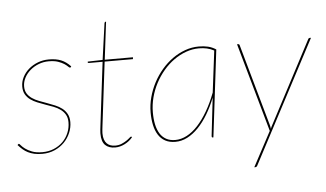

<svg xmlns="http://www.w3.org/2000/svg" viewBox="-56 -765 1759 1037"><g transform="rotate(-5 824.0 -246.5)"><path d="M342.5 -446Q341 -443 337.5 -443Q334 -443 327.5 -449.8Q321 -456.5 308.5 -464.8Q296 -473 276 -480Q256 -487 225.5 -487Q197 -487 171 -477Q145 -467 125 -449.8Q105 -432.5 93.2 -410Q81.5 -387.5 81.5 -363Q81.5 -340 91.5 -324.2Q101.5 -308.5 117.8 -297.5Q134 -286.5 154.8 -278.5Q175.5 -270.5 197.2 -262.8Q219 -255 240 -246.2Q261 -237.5 277.2 -225Q293.5 -212.5 303.5 -194.2Q313.5 -176 313.5 -150Q313.5 -120.5 301.5 -92Q289.5 -63.5 267.8 -41.2Q246 -19 215.5 -5.5Q185 8 147.5 8Q123.5 8 104.8 3.8Q86 -0.5 71 -8Q56 -15.5 43.2 -26.5Q30.5 -37.5 18.5 -51L21.5 -54Q24.5 -57 26.5 -57Q29 -57 36 -48.2Q43 -39.5 57 -29Q71 -18.5 93.2 -9.8Q115.5 -1 149.5 -1Q183.5 -1 212 -13Q240.5 -25 260.8 -45.2Q281 -65.5 292.2 -92.5Q303.5 -119.5 303.5 -150Q303.5 -174.5 293.5 -191.5Q283.5 -208.5 267.2 -220.2Q251 -232 230 -240Q209 -248 187.2 -255.5Q165.5 -263 144.8 -271.5Q124 -280 107.8 -291.8Q91.5 -303.5 81.5 -320.8Q71.5 -338 71.5 -363Q71.5 -389.5 83.8 -413.8Q96 -438 117.2 -456.5Q138.5 -475 166.8 -486Q195 -497 227.5 -497Q266 -497 293.5 -485.8Q321 -474.5 344.5 -449Z M470 -73Q470 -75.5 470.2 -80.2Q470.5 -85 471.2 -93.8Q472 -102.5 473.8 -116.2Q475.5 -130 478 -151L515.5 -459H441Q435 -459 435 -464L436 -467L516.5 -469L544 -666Q544.5 -668.5 546 -670.8Q547.5 -673 550 -673H553L528 -469H681L680 -459H526.5L489 -150Q486.5 -129.5 484.8 -116Q483 -102.5 482.2 -93.5Q481.5 -84.5 481.2 -79.8Q481 -75 481 -73Q481 -54 485.8 -40.5Q490.5 -27 499 -18.5Q507.5 -10 519 -6Q530.5 -2 544 -2Q563.5 -2 578.8 -8.5Q594 -15 605.2 -22.5Q616.5 -30 623.5 -36.5Q630.5 -43 633 -43Q636 -43 637 -41L638 -39Q621.5 -18.5 595.5 -5.2Q569.5 8 543 8Q508.5 8 489.2 -11Q470 -30 470 -73Z M1076 0H1073Q1069 0 1068 -2.2Q1067 -4.5 1067 -7L1091 -215Q1072 -166.5 1047.5 -125.8Q1023 -85 994.8 -55.8Q966.5 -26.5 935 -10.2Q903.5 6 870 6Q837.5 6 814.8 -6.5Q792 -19 777.8 -41.5Q763.5 -64 756.8 -95Q750 -126 750 -163Q750 -205 761 -246Q772 -287 791.5 -324Q811 -361 838 -392.5Q865 -424 897.2 -447Q929.5 -470 965.8 -483Q1002 -496 1040 -496Q1067 -496 1089.5 -490.8Q1112 -485.5 1133 -472ZM870 -4Q902 -4 933.2 -20.5Q964.5 -37 993 -68Q1021.5 -99 1047 -142.8Q1072.5 -186.5 1093.5 -241.5L1121.5 -467Q1103 -477 1083 -481.5Q1063 -486 1040 -486Q1004 -486 969.5 -473.5Q935 -461 904 -439Q873 -417 847 -386.5Q821 -356 802 -320Q783 -284 772.5 -244Q762 -204 762 -163Q762 -126.5 768.2 -97.2Q774.5 -68 787.5 -47.2Q800.5 -26.5 821 -15.2Q841.5 -4 870 -4Z M1299 172Q1295 180 1288 180H1282L1382.5 -8.5L1247 -490H1253Q1259.5 -490 1261 -483L1386 -38Q1387 -33 1388 -28.5Q1389 -24 1389.5 -19Q1391 -24 1393.2 -28.8Q1395.5 -33.5 1398 -38L1633 -485Q1635.5 -490 1641 -490H1648Z"/></g></svg>

Font: Lato Hairline
Style: Italic
Weight: 100
Italic angle: -7°
Designer: Lukasz Dziedzic
Foundry: tyPoland Lukasz Dziedzic
Version: Version 2.007; 2014-02-27